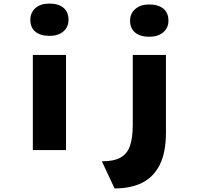

<svg xmlns="http://www.w3.org/2000/svg" viewBox="-20 -841 1115 1076"><path d="M164 0V-533H350V0ZM257 -640Q206 -640 178 -663.5Q150 -687 150 -730Q150 -770 178.5 -795.5Q207 -821 257 -821Q307 -821 335.5 -797.5Q364 -774 364 -730Q364 -690 335.5 -665Q307 -640 257 -640ZM622 215 551 63Q618 63 655.5 42Q693 21 708.5 -23.5Q724 -68 724 -142V-533H910V-98Q910 12 876 81Q842 150 778 182.5Q714 215 622 215ZM816 -635Q766 -635 737.5 -658.5Q709 -682 709 -725Q709 -765 738 -790.5Q767 -816 816 -816Q867 -816 895.5 -792.5Q924 -769 924 -725Q924 -685 895 -660Q866 -635 816 -635Z"/></svg>

Font: Lexend Mega ExtraBold
Style: Regular
Weight: 800
Designer: Bonnie Shaver-Troup, Thomas Jockin
Foundry: Lexend
Version: Version 1.007